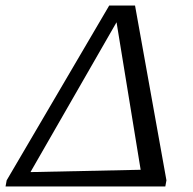

<svg xmlns="http://www.w3.org/2000/svg" viewBox="-37 -671 695 691"><path d="M-17 0 -13 -22 356 -651H449L562 -22L558 0H479L378 -618H398L43 0ZM31 0 42 -51 517 -61 512 0Z"/></svg>

Font: Piazzolla 24pt
Style: Italic
Weight: 400
Italic angle: -11.3°
Designer: Juan Pablo del Peral
Foundry: Huerta Tipografica
Version: Version 2.005